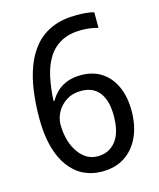

<svg xmlns="http://www.w3.org/2000/svg" viewBox="-111 -803 741 893"><g transform="rotate(-15 260.0 -357.0)"><path d="M51 -304Q51 -373 59.5 -435Q68 -497 87.5 -549.5Q107 -602 140.5 -641.5Q174 -681 224 -702.5Q274 -724 344 -724Q365 -724 387.5 -722Q410 -720 426 -715V-640Q409 -645 388.5 -648Q368 -651 346 -651Q289 -651 249.5 -630Q210 -609 186 -571Q162 -533 150.5 -481Q139 -429 136 -366H141Q155 -391 175.5 -409.5Q196 -428 224.5 -438.5Q253 -449 289 -449Q347 -449 388.5 -422Q430 -395 452.5 -345Q475 -295 475 -229Q475 -157 450.5 -103.5Q426 -50 380.5 -20Q335 10 270 10Q222 10 182 -9.5Q142 -29 112.5 -68.5Q83 -108 67 -167Q51 -226 51 -304ZM269 -64Q323 -64 356 -104.5Q389 -145 389 -228Q389 -299 359.5 -338.5Q330 -378 271 -378Q230 -378 200.5 -359Q171 -340 155 -311Q139 -282 139 -250Q139 -218 146.5 -185.5Q154 -153 170.5 -125.5Q187 -98 211.5 -81Q236 -64 269 -64Z"/></g></svg>

Font: Noto Sans Khmer SemiCondensed
Style: Regular
Weight: 400
Width: 4
Designer: Danh Hong and the Monotype Design Team
Foundry: Monotype Imaging Inc.
Version: Version 2.004